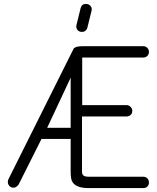

<svg xmlns="http://www.w3.org/2000/svg" viewBox="-20 -960 801 981"><path d="M712 -724Q724 -724 732.5 -715.5Q741 -707 741 -695Q741 -682 732.5 -674Q724 -666 712 -666H400V-423H627Q638 -423 647 -414Q656 -405 656 -394Q656 -380 647 -372.5Q638 -365 627 -365H399V-82Q399 -71 405.5 -64Q412 -57 435 -57H712Q724 -57 732.5 -49Q741 -41 741 -28Q741 -14 732.5 -6.5Q724 1 712 1H435Q403 1 384 -5.5Q365 -12 355.5 -23Q346 -34 343.5 -49Q341 -64 341 -82V-250H192L75 -17Q70 -10 63 -5.5Q56 -1 49 -1Q36 -1 28 -10Q20 -19 20 -30Q20 -36 23 -44L357 -713V-712Q366 -724 403 -724ZM341 -563 221 -307H341ZM392 -919Q398 -940 419 -940Q433 -940 442 -930Q451 -920 448 -906L426 -817Q424 -809 416.5 -803Q409 -797 399 -797Q383 -797 375 -808Q367 -819 371 -833Z"/></svg>

Font: VDS
Style: Thin
Weight: 100
Width: 0
Designer: artmaker
Foundry: artmaker
Version: Version 1.000 2012 initial release